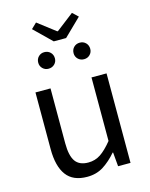

<svg xmlns="http://www.w3.org/2000/svg" viewBox="-137 -1026 882 1126"><g transform="rotate(-15 303.5 -463.0)"><path d="M250.7 13.4Q164.6 13.4 124.5 -40.9Q84.3 -95.1 84.3 -199.3V-543.4H175.7V-210.3Q175.7 -134.6 199.9 -100.3Q224.2 -66 278.3 -66Q319.9 -66 353 -88.1Q386 -110.1 424.5 -157.6V-543.4H515.9V0H440.4L432.9 -85.3H430.1Q392.1 -40.9 349.5 -13.7Q306.9 13.4 250.7 13.4ZM265.5 -804.9 160.7 -907.1 193.5 -938.7 300.6 -856.6H305L411.5 -938.7L445.3 -907.1L340.4 -804.9ZM194.9 -657.7Q173.9 -657.7 159.5 -672.1Q145.1 -686.5 145.1 -707.1Q145.1 -729.4 159.5 -743.8Q173.9 -758.2 194.9 -758.2Q217.1 -758.2 231.7 -743.8Q246.3 -729.4 246.3 -707.1Q246.3 -686.5 231.7 -672.1Q217.1 -657.7 194.9 -657.7ZM410.5 -657.7Q388.8 -657.7 374.2 -672.1Q359.7 -686.5 359.7 -707.1Q359.7 -729.4 374.2 -743.8Q388.8 -758.2 410.5 -758.2Q432.1 -758.2 446.5 -743.8Q460.9 -729.4 460.9 -707.1Q460.9 -686.5 446.5 -672.1Q432.1 -657.7 410.5 -657.7Z"/></g></svg>

Font: Noto Sans HK Thin
Style: Regular
Weight: 100
Designer: Ryoko NISHIZUKA 西塚涼子 (kana, bopomofo & ideographs); Paul D. Hunt (Latin, Greek & Cyrillic); Sandoll Communications 산돌커뮤니
Foundry: Adobe
Version: Version 2.004-H2;hotconv 1.0.118;makeotfexe 2.5.65603